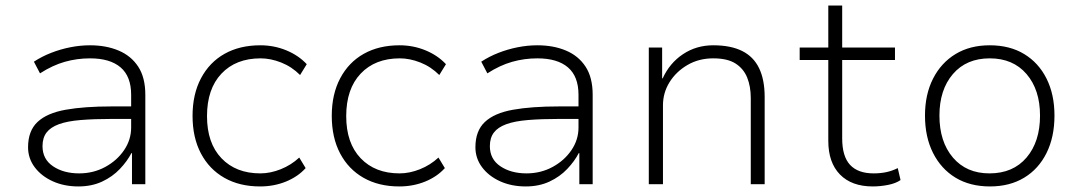

<svg xmlns="http://www.w3.org/2000/svg" viewBox="-20 -663 3885 691"><path d="M262 8Q211 8 170 -10.5Q129 -29 105 -61Q81 -93 81 -133Q81 -192 115 -224Q149 -256 216 -268Q283 -280 382 -280H464V-235H384Q318 -235 270 -231Q222 -227 192 -216Q162 -205 147.5 -186Q133 -167 133 -137Q133 -90 171 -64.5Q209 -39 265 -39Q316 -39 358.5 -62Q401 -85 426.5 -122.5Q452 -160 452 -204V-322Q452 -388 414 -420.5Q376 -453 304 -453Q257 -453 213 -440.5Q169 -428 124 -399L102 -441Q131 -460 164.5 -473Q198 -486 233.5 -493Q269 -500 304 -500Q362 -500 407 -481Q452 -462 477.5 -423Q503 -384 503 -322V0H455V-112H453Q438 -83 411.5 -55Q385 -27 347.5 -9.5Q310 8 262 8Z M916 8Q842 8 787.5 -23Q733 -54 703 -111Q673 -168 673 -246Q673 -324 703.5 -381.5Q734 -439 788.5 -469.5Q843 -500 917 -500Q966 -500 1010 -482Q1054 -464 1084 -432L1060 -393Q1030 -423 992 -438Q954 -453 918 -453Q829 -453 777 -398Q725 -343 725 -245Q725 -148 777 -93.5Q829 -39 917 -39Q953 -39 990.5 -54Q1028 -69 1057 -96L1080 -58Q1052 -27 1009 -9.5Q966 8 916 8Z M1417 8Q1343 8 1288.5 -23Q1234 -54 1204 -111Q1174 -168 1174 -246Q1174 -324 1204.5 -381.5Q1235 -439 1289.5 -469.5Q1344 -500 1418 -500Q1467 -500 1511 -482Q1555 -464 1585 -432L1561 -393Q1531 -423 1493 -438Q1455 -453 1419 -453Q1330 -453 1278 -398Q1226 -343 1226 -245Q1226 -148 1278 -93.5Q1330 -39 1418 -39Q1454 -39 1491.5 -54Q1529 -69 1558 -96L1581 -58Q1553 -27 1510 -9.5Q1467 8 1417 8Z M1872 8Q1821 8 1780 -10.5Q1739 -29 1715 -61Q1691 -93 1691 -133Q1691 -192 1725 -224Q1759 -256 1826 -268Q1893 -280 1992 -280H2074V-235H1994Q1928 -235 1880 -231Q1832 -227 1802 -216Q1772 -205 1757.5 -186Q1743 -167 1743 -137Q1743 -90 1781 -64.5Q1819 -39 1875 -39Q1926 -39 1968.5 -62Q2011 -85 2036.5 -122.5Q2062 -160 2062 -204V-322Q2062 -388 2024 -420.5Q1986 -453 1914 -453Q1867 -453 1823 -440.5Q1779 -428 1734 -399L1712 -441Q1741 -460 1774.5 -473Q1808 -486 1843.5 -493Q1879 -500 1914 -500Q1972 -500 2017 -481Q2062 -462 2087.5 -423Q2113 -384 2113 -322V0H2065V-112H2063Q2048 -83 2021.5 -55Q1995 -27 1957.5 -9.5Q1920 8 1872 8Z M2315 0V-492H2363V-381H2365Q2390 -436 2438 -468Q2486 -500 2547 -500Q2610 -500 2651 -479.5Q2692 -459 2712 -417.5Q2732 -376 2732 -314V0H2682V-310Q2682 -352 2669 -384Q2656 -416 2627 -434.5Q2598 -453 2547 -453Q2495 -453 2454 -429Q2413 -405 2389.5 -367Q2366 -329 2366 -284V0Z M3121 8Q3045 8 3003 -35Q2961 -78 2961 -156V-447H2858V-492H2961V-643H3011V-492H3201V-447H3011V-165Q3011 -100 3039.5 -69.5Q3068 -39 3124 -39Q3149 -39 3170 -43.5Q3191 -48 3211 -58L3221 -15Q3204 -3 3176 2.5Q3148 8 3121 8Z M3543 8Q3471 8 3419 -23.5Q3367 -55 3338 -112.5Q3309 -170 3309 -247Q3309 -323 3338 -380Q3367 -437 3419 -468.5Q3471 -500 3542 -500Q3614 -500 3666 -468.5Q3718 -437 3746.5 -380Q3775 -323 3775 -247Q3775 -170 3746.5 -112.5Q3718 -55 3666 -23.5Q3614 8 3543 8ZM3541 -39Q3626 -39 3674.5 -96Q3723 -153 3723 -247Q3723 -340 3674.5 -396.5Q3626 -453 3542 -453Q3458 -453 3409.5 -396.5Q3361 -340 3361 -247Q3361 -153 3409.5 -96Q3458 -39 3541 -39Z"/></svg>

Font: Nunito Sans 7pt ExtraLight
Style: Regular
Weight: 250
Designer: Vernon Adams
Foundry: Vernon Adams
Version: Version 3.101;gftools[0.9.27]